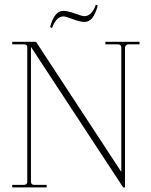

<svg xmlns="http://www.w3.org/2000/svg" viewBox="-20 -811 652 831"><path d="M205 -689 197 -694Q215 -764 254 -764Q273 -764 304.5 -752.5Q336 -741 345 -741Q377 -741 395 -791L403 -787Q385 -716 346 -716Q327 -716 295.5 -728Q264 -740 255 -740Q223 -740 205 -689ZM33 0V-11H84Q98 -11 98 -25V-607Q98 -619 84 -619H33V-630H136L505 -67V-605Q505 -619 491 -619H436V-630H584V-619H535Q530 -619 525.5 -615Q521 -611 521 -605V0H513L114 -608V-25Q114 -11 128 -11H182V0Z"/></svg>

Font: Arapey Thin-Display
Style: Regular
Weight: 100
Designer: Eduardo Rodriguez Tunni
Foundry: Eduardo Rodriguez Tunni
Version: Version 4.000